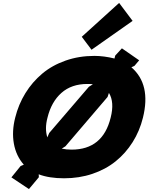

<svg xmlns="http://www.w3.org/2000/svg" viewBox="-20 -1206 1024 1315"><path d="M588.9 -611.8 616.2 -628.9Q606.4 -630.9 578.1 -630.9Q469.7 -630.9 400.6 -569.6Q331.5 -508.3 305.2 -399.9Q285.2 -325.2 304.2 -265.1L316.9 -294.9ZM737.8 -399.9Q765.1 -505.9 726.1 -569.8L716.8 -542L428.2 -204.1L402.8 -188Q434.6 -181.2 470.2 -181.2Q684.1 -181.2 737.8 -399.9ZM959 -399.9Q936.5 -308.6 888.4 -232.4Q840.3 -156.2 772 -101.1Q703.6 -45.9 613 -15.4Q522.5 15.1 418.9 15.1Q316.4 15.1 245.1 -12.2L246.1 7.8L178.2 88.9L58.1 8.8L121.1 -68.8L143.1 -78.1Q89.8 -138.7 75 -222.4Q60.1 -306.2 84 -399.9Q106.4 -490.7 153.8 -567.6Q201.2 -644.5 269.3 -701.7Q337.4 -758.8 429.2 -791Q521 -823.2 626 -823.2Q691.9 -823.2 764.2 -805.2L769 -825.2L814.9 -875L933.1 -793L900.9 -754.9L879.9 -745.1Q1015.6 -628.4 959 -399.9ZM795.9 -1186 888.2 -1063 606.9 -865.2 540 -954.1Z"/></svg>

Font: Sinkin Sans 900 X Black Italic
Style: Regular
Weight: 950
Italic angle: -112°
Designer: Keith Bates
Foundry: K-Type
Version: Sinkin Sans (version 1.0)  by Keith Bates   •   © 2014   www